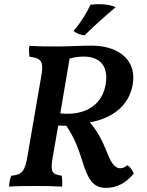

<svg xmlns="http://www.w3.org/2000/svg" viewBox="-20 -901 712 930"><path d="M540 -866C512 -880 465 -884 418 -878C405 -848 375 -796 336 -751C351 -739 370 -732 390 -730C433 -773 488 -822 540 -866ZM597 -101C584 -90 575 -86 561 -86C541 -86 521 -105 501 -156C470 -235 446 -273 415 -308C536 -331 604 -396 622 -487C645 -603 563 -680 422 -680C378 -680 311 -676 264 -676C212 -676 171 -676 122 -679C120 -661 120 -643 123 -626C179 -620 192 -603 181 -539L114 -150C101 -73 90 -55 35 -50C27 -33 25 -15 24 3C65 0 102 0 155 0C205 0 228 0 281 3C282 -15 282 -32 279 -50C232 -57 223 -67 235 -137L262 -293C273 -292 287 -292 301 -292C332 -247 354 -200 378 -123C405 -36 428 9 493 9C547 9 590 -15 628 -60C622 -76 611 -92 597 -101ZM317 -617C338 -624 365 -627 386 -627C462 -627 509 -582 491 -488C475 -403 409 -350 307 -350C296 -350 285 -350 272 -352Z"/></svg>

Font: Vollkorn Semibold
Style: Italic
Weight: 600
Italic angle: -11°
Designer: Friedrich Althausen
Foundry: Friedrich Althausen
Version: Version 4.015;PS 004.015;hotconv 1.0.88;makeotf.lib2.5.64775